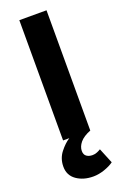

<svg xmlns="http://www.w3.org/2000/svg" viewBox="-167 -703 634 978"><g transform="rotate(-20 150.5 -213.5)"><path d="M159.9 225.5Q106.6 225.5 69.5 199.7Q32.4 173.8 32.4 126.4Q32.4 82.6 58 49.8Q83.6 17.1 110.6 0H76.9V-651.8H224.3V0Q184.5 15.6 166.2 37.8Q148 60 148 83.2Q148 103.4 160.9 112.6Q173.7 121.7 193.2 121.7Q206.1 121.7 217.9 116.7Q229.6 111.7 237.7 106.7L271.5 189.3Q251.2 204.2 219.9 214.9Q188.7 225.5 159.9 225.5Z"/></g></svg>

Font: Source Sans 3 Variable
Style: Regular
Weight: 200
Designer: Paul D. Hunt
Foundry: Adobe Systems Incorporated
Version: Version 3.026